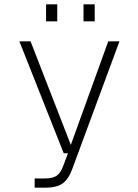

<svg xmlns="http://www.w3.org/2000/svg" viewBox="-20 -722 640 892"><path d="M141 150V107H188Q226 107 244 94Q262 81 274 48L296 -10H276L70 -530H122L309 -49L483 -530H535L315 65Q298 111 270.5 130.5Q243 150 191 150ZM194 -623V-702H246V-623ZM368 -623V-702H420V-623Z"/></svg>

Font: Geist Mono ExtraLight
Style: Regular
Weight: 200
Monospace: yes
Designer: Basement.studio, Andrés Briganti, Mateo Zaragoza
Foundry: Basement.studio, Vercel, Andrés Briganti, Guido Ferreyra, Mateo Zaragoza
Version: Version 1.500; ttfautohint (v1.8.4.7-5d5b)